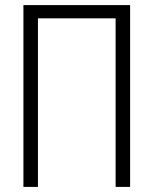

<svg xmlns="http://www.w3.org/2000/svg" viewBox="-20 -734 603 754"><path d="M72 0V-714H491V0H434V-662H129V0Z"/></svg>

Font: Noto Sans Mono SemiCondensed Light
Style: Regular
Weight: 300
Width: 4
Designer: Monotype Design Team
Foundry: Monotype Imaging Inc.
Version: Version 2.014; ttfautohint (v1.8.4.7-5d5b)